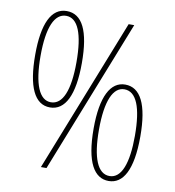

<svg xmlns="http://www.w3.org/2000/svg" viewBox="-82 -797 802 879"><g transform="rotate(10 319.0 -357.5)"><path d="M158 -724C86 -724 50 -646 50 -502C50 -354 86 -276 158 -276C229 -276 267 -353 267 -501C267 -651 230 -724 158 -724ZM473 -714H447L165 0H191ZM159 -702C214 -702 242 -632 242 -501C242 -370 213 -300 158 -300C105 -300 75 -368 75 -501C75 -636 106 -702 159 -702ZM480 -439C412 -439 372 -365 372 -216C372 -58 414 9 481 9C548 9 589 -61 589 -216C589 -366 551 -439 480 -439ZM480 -417C536 -417 564 -347 564 -215C564 -89 537 -14 481 -14C426 -14 397 -84 397 -215C397 -350 428 -417 480 -417Z"/></g></svg>

Font: Noto Sans Gujarati Condensed Thin
Style: Regular
Weight: 100
Width: 3
Designer: Jelle Bosma - Monotype Design Team, Universal Thirst
Foundry: Monotype Imaging Inc.
Version: Version 2.106